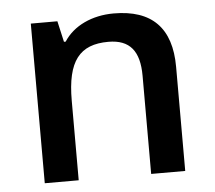

<svg xmlns="http://www.w3.org/2000/svg" viewBox="-44 -598 724 647"><g transform="rotate(-5 317.5 -275.0)"><path d="M557.1 -352.1C557.1 -483.9 492.2 -549.8 362.8 -549.8C290 -549.8 226.6 -520.5 193.8 -469.2H188L171.9 -540H82V0H196.8V-269C196.8 -403.8 239.7 -456.1 336.9 -456.1C409.7 -456.1 441.9 -415.5 441.9 -332V0H557.1Z"/></g></svg>

Font: Open Sans 600
Style: Regular
Weight: 600
Foundry: Ascender Corporation
Version: Version 1.100;PS 001.100;hotconv 1.0.88;makeotf.lib2.5.64775